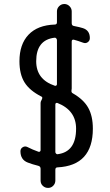

<svg xmlns="http://www.w3.org/2000/svg" viewBox="-20 -835 540 940"><path d="M247.1 -650.4Q157.2 -639.6 157.2 -535.2Q157.2 -445.3 249 -415Q252.9 -414.1 255.9 -416.5Q258.8 -418.9 258.8 -422.9V-638.7Q258.8 -643.6 254.9 -647.5Q251 -651.4 247.1 -650.4ZM262.7 -80.1Q352.5 -91.8 352.5 -205.1Q352.5 -294.9 260.7 -331.1Q256.8 -332 253.9 -330.1Q251 -328.1 251 -324.2V-90.8Q251 -85.9 254.9 -82.5Q258.8 -79.1 262.7 -80.1ZM182.6 -362.3Q125 -391.6 100.1 -431.6Q75.2 -471.7 75.2 -535.2Q75.2 -618.2 119.6 -665Q164.1 -711.9 248 -714.8Q258.8 -714.8 258.8 -725.6V-779.3Q258.8 -793.9 269.5 -804.7Q280.3 -815.4 294.9 -815.4Q309.6 -815.4 320.3 -804.7Q331.1 -793.9 331.1 -779.3V-721.7Q331.1 -710 340.8 -708Q371.1 -702.1 385.7 -697.3Q419.9 -686.5 419.9 -648.4Q419.9 -635.7 409.7 -628.4Q399.4 -621.1 386.7 -626Q363.3 -634.8 341.8 -640.6Q331.1 -642.6 331.1 -631.8V-401.4Q331.1 -400.4 330.6 -397.5Q330.1 -394.5 330.1 -393.6Q328.1 -381.8 336.9 -377.9Q389.6 -347.7 412.1 -307.1Q434.6 -266.6 434.6 -205.1Q434.6 -24.4 261.7 -15.6Q251 -15.6 251 -3.9V48.8Q251 63.5 240.7 74.2Q230.5 85 215.3 85Q200.2 85 189.5 74.7Q178.7 64.5 178.7 48.8V-8.8Q178.7 -20.5 167 -23.4Q138.7 -30.3 116.2 -39.1Q80.1 -52.7 80.1 -94.7Q80.1 -107.4 91.3 -114.3Q102.5 -121.1 114.3 -115.2Q138.7 -102.5 168.9 -91.8Q172.9 -90.8 175.8 -93.3Q178.7 -95.7 178.7 -99.6V-329.1Q178.7 -338.9 184.6 -347.7Q190.4 -359.4 182.6 -362.3Z"/></svg>

Font: Rounded-X Mgen+ 1mn regular
Style: Regular
Weight: 400
Designer: [Source Han Sans]
Ryoko NISHIZUKA  (kana & ideographs); Paul D. Hunt (Latin, Greek & Cyrillic); Wenlong ZHANG  (bopomofo
Version: Version 1.059.20150602